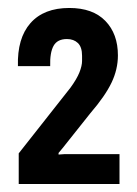

<svg xmlns="http://www.w3.org/2000/svg" viewBox="-20 -825 345 482"><path d="M27 -363V-440L157 -605Q173 -627 179.5 -643.5Q186 -660 186 -672V-685Q186 -707 175.5 -717Q165 -727 148 -727Q124 -727 114.5 -710Q105 -693 106 -659H25Q23 -729 56.5 -767Q90 -805 154 -805Q213 -805 244.5 -772.5Q276 -740 276 -686Q276 -651 260 -617.5Q244 -584 207 -541L137 -453L127 -441V-437L141 -438H280V-363Z"/></svg>

Font: Hubot Sans Condensed SemiBold
Style: Regular
Weight: 600
Width: 3
Designer: Deni Anggara
Foundry: GitHub, Inc., Subsidiary of Microsoft Corporation
Version: Version 2.000